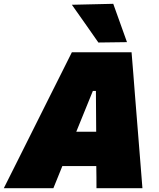

<svg xmlns="http://www.w3.org/2000/svg" viewBox="-61 -987 834 1007"><path d="M-41 0Q-11.5 -58.5 20.2 -122Q52 -185.5 81 -243.5L203 -487.5Q234.5 -550.5 261.5 -604Q288.5 -657.5 316 -713H629Q633.5 -657 637.8 -604.8Q642 -552.5 647 -487L667 -238Q671.5 -182 676.5 -119.2Q681.5 -56.5 686 0H445Q445 -28 444.8 -57.5Q444.5 -87 444 -116H266Q254 -86.5 242.2 -57.2Q230.5 -28 219 0ZM426 -510 339 -296H443.5L442 -510ZM455 -764Q422 -811.5 387.2 -861Q352.5 -910.5 316 -962L533 -967Q551.5 -916 569.2 -866Q587 -816 605 -766Z"/></svg>

Font: Commissioner Black
Style: Italic
Weight: 900
Italic angle: -12°
Designer: Kostas Bartsokas
Foundry: Kostas Bartsokas
Version: Version 1.000; ttfautohint (v1.8.3)